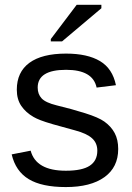

<svg xmlns="http://www.w3.org/2000/svg" viewBox="-20 -756 540 786"><path d="M463.9 -146Q463.9 -71.3 407.5 -30.8Q351.1 9.8 249.5 9.8Q150.9 9.8 97.4 -22.7Q43.9 -55.2 27.8 -124L105.5 -139.2Q127.4 -57.1 249.5 -57.1Q316.4 -57.1 347.4 -77.6Q378.4 -98.1 378.4 -139.2Q378.4 -170.4 356.9 -189.9Q335.4 -209.5 287.6 -222.2Q231 -237.3 197.5 -247.1Q164.1 -256.8 146 -263.9Q127.9 -271 117.2 -277.3Q85 -295.9 66.9 -322.8Q48.8 -349.6 48.8 -388.7Q48.8 -460.9 100.3 -498.8Q151.9 -536.6 250.5 -536.6Q337.9 -536.6 389.4 -505.9Q440.9 -475.1 454.6 -407.2L375.5 -397.5Q360.4 -470.2 250.5 -470.2Q134.3 -470.2 134.3 -397.5Q134.3 -370.6 150.4 -353.3Q166.5 -335.9 211.9 -324.7Q272.9 -310.1 328.1 -292.7Q383.3 -275.4 407.2 -258.3Q435.1 -238.3 449.5 -211.2Q463.9 -184.1 463.9 -146ZM395 -722.2 233.9 -586.4H188V-596.2L293.9 -736.3H395Z"/></svg>

Font: Arimo Nerd Font
Style: Regular
Weight: 400
Designer: Steve Matteson
Foundry: Monotype Imaging Inc.
Version: Version 1.33;Nerd Fonts 3.2.1